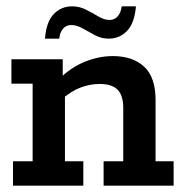

<svg xmlns="http://www.w3.org/2000/svg" viewBox="-20 -586 584 606"><path d="M21 0V-77H83V-322H16V-399H178V-338L165 -335Q203 -373 247.5 -391Q292 -409 336 -409Q399 -409 435 -375.5Q471 -342 471 -271V-77H528V0H307V-77H369V-245Q369 -285 351 -303Q333 -321 294 -321Q265 -321 235 -310Q205 -299 173 -271L185 -303V-77H243V0ZM323 -464Q300 -464 279.5 -475Q259 -486 240.5 -496.5Q222 -507 205 -507Q189 -507 179 -495.5Q169 -484 167 -464H122Q126 -517 149.5 -541.5Q173 -566 208 -566Q231 -566 251.5 -555.5Q272 -545 290.5 -534Q309 -523 326 -523Q342 -523 352 -535Q362 -547 364 -566H409Q405 -514 381.5 -489Q358 -464 323 -464Z"/></svg>

Font: Rokkitt SemiBold
Style: Regular
Weight: 600
Designer: Vernon Adams
Foundry: Vernon Adams
Version: Version 3.103